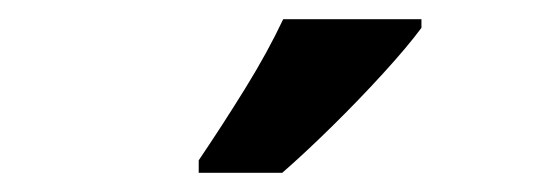

<svg xmlns="http://www.w3.org/2000/svg" viewBox="-20 -786 570 200"><path d="M187 -619Q212 -656 235.5 -694Q259 -732 275 -766H419V-757Q405 -738 379.5 -710Q354 -682 325.5 -654Q297 -626 274 -606H187Z"/></svg>

Font: Noto Sans Mono Condensed
Style: Bold
Weight: 700
Width: 3
Designer: Monotype Design Team
Foundry: Monotype Imaging Inc.
Version: Version 2.014